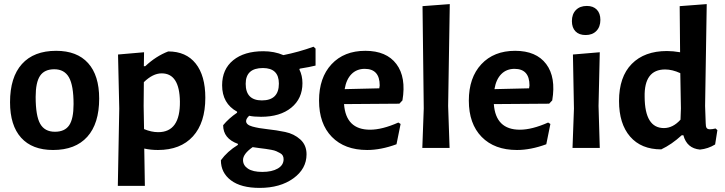

<svg xmlns="http://www.w3.org/2000/svg" viewBox="-20 -722 3538 937"><path d="M254 -474Q356 -474 410 -414Q464 -354 464 -241Q464 -119 406 -54.5Q348 10 239 10Q137 10 83 -50Q29 -110 29 -223Q29 -345 87 -409.5Q145 -474 254 -474ZM245 -384Q197 -384 175.5 -352Q154 -320 154 -249Q154 -157 176 -118Q198 -79 248 -79Q296 -79 317.5 -110.5Q339 -142 339 -214Q339 -305 316.5 -344.5Q294 -384 245 -384Z M683 -467 682 -399H689Q741 -448 801 -471Q888 -471 935 -412Q982 -353 982 -245Q982 -123 921.5 -56.5Q861 10 751 10Q716 10 684 3L687 185H555L562 -192L556 -456ZM681 -205 683 -92Q719 -77 752 -77Q860 -77 858 -227Q856 -364 769 -364Q726 -364 682 -321Z M1265 -472Q1319 -472 1363 -453Q1438 -468 1510 -494L1520 -485V-402Q1493 -395 1443 -387L1441 -383Q1456 -353 1456 -316Q1456 -241 1401.5 -196.5Q1347 -152 1254 -152Q1218 -152 1196 -157Q1181 -143 1181 -131Q1181 -113 1211.5 -104.5Q1242 -96 1285 -91.5Q1328 -87 1371.5 -78Q1415 -69 1445.5 -41.5Q1476 -14 1476 31Q1476 102 1411.5 148.5Q1347 195 1247 195Q1156 195 1107 158Q1058 121 1058 60Q1089 17 1141 -15V-20Q1069 -46 1069 -111Q1096 -144 1137 -172V-177Q1064 -217 1064 -306Q1064 -384 1118 -428Q1172 -472 1265 -472ZM1263 -390Q1179 -390 1179 -313Q1179 -232 1258 -232Q1341 -232 1341 -314Q1341 -390 1263 -390ZM1166 59Q1166 85 1190 101Q1214 117 1260 117Q1307 117 1335.5 100.5Q1364 84 1364 55Q1364 45 1360 37.5Q1356 30 1346.5 25Q1337 20 1328.5 16Q1320 12 1303.5 9Q1287 6 1276 4.5Q1265 3 1244.5 0.5Q1224 -2 1213 -4Q1166 29 1166 59Z M1772 10Q1662 10 1599.5 -54Q1537 -118 1537 -231Q1537 -343 1598 -408.5Q1659 -474 1763 -474Q1866 -474 1914.5 -409.5Q1963 -345 1944 -232L1929 -216L1659 -214Q1668 -89 1786 -89Q1845 -89 1924 -124L1935 -117L1915 -18Q1839 10 1772 10ZM1760 -386Q1721 -386 1695.5 -360.5Q1670 -335 1662 -287L1831 -291L1833 -305Q1833 -386 1760 -386Z M2175 -702 2167 -205 2174 0H2041L2048 -193L2042 -692Z M2503 10Q2393 10 2330.5 -54Q2268 -118 2268 -231Q2268 -343 2329 -408.5Q2390 -474 2494 -474Q2597 -474 2645.5 -409.5Q2694 -345 2675 -232L2660 -216L2390 -214Q2399 -89 2517 -89Q2576 -89 2655 -124L2666 -117L2646 -18Q2570 10 2503 10ZM2491 -386Q2452 -386 2426.5 -360.5Q2401 -335 2393 -287L2562 -291L2564 -305Q2564 -386 2491 -386Z M2844 -693Q2875 -693 2892.5 -675Q2910 -657 2910 -625Q2910 -591 2890.5 -571Q2871 -551 2838 -551Q2806 -551 2788.5 -569Q2771 -587 2771 -619Q2771 -653 2790.5 -673Q2810 -693 2844 -693ZM2774 0 2781 -192 2776 -456 2907 -467 2901 -205 2907 0Z M3429 -702 3421 -205 3424 -121Q3424 -104 3428.5 -97.5Q3433 -91 3445 -91Q3456 -91 3472 -95L3481 -87L3470 -17Q3436 4 3396 8Q3332 2 3315 -62H3307Q3258 -17 3207 7Q3109 7 3055 -55.5Q3001 -118 3001 -229Q3001 -347 3063 -410Q3125 -473 3235 -473Q3264 -473 3299 -467L3297 -692ZM3226 -383Q3123 -383 3126 -249Q3127 -97 3220 -97Q3264 -97 3301 -138L3303 -193L3300 -365Q3261 -383 3226 -383Z"/></svg>

Font: Alegreya Sans
Style: Bold
Weight: 700
Designer: Juan Pablo del Peral
Foundry: Huerta Tipografica
Version: Version 2.007